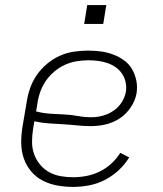

<svg xmlns="http://www.w3.org/2000/svg" viewBox="-20 -727 640 755"><path d="M267 8Q236 8 205.5 2.5Q175 -3 148.5 -16.5Q122 -30 103 -52.5Q84 -75 74 -103Q64 -131 63.5 -162.5Q63 -194 68 -226L85 -326Q89 -353 98.5 -380.5Q108 -408 125 -432.5Q142 -457 165.5 -476.5Q189 -496 216 -508Q243 -520 271.5 -524Q300 -528 327 -528Q353 -528 378 -524.5Q403 -521 425.5 -512.5Q448 -504 467.5 -490Q487 -476 499 -455.5Q511 -435 516 -410.5Q521 -386 517 -360Q512 -332 494.5 -305.5Q477 -279 451.5 -262Q426 -245 396.5 -238Q367 -231 338 -231Q310 -231 282 -234Q254 -237 226 -238.5Q198 -240 170 -242Q142 -244 115 -250L110 -219Q106 -194 106 -169Q106 -144 114 -121.5Q122 -99 137 -80.5Q152 -62 172.5 -50.5Q193 -39 217.5 -34.5Q242 -30 267 -30Q293 -30 319.5 -35Q346 -40 371 -52Q396 -64 417 -83Q438 -102 453 -126L488 -108Q471 -80 446 -57Q421 -34 391.5 -19Q362 -4 330 2Q298 8 267 8ZM340 -266Q362 -266 384 -272Q406 -278 425.5 -291Q445 -304 458 -324Q471 -344 475 -366Q478 -385 474 -403.5Q470 -422 460 -437Q450 -452 435 -462.5Q420 -473 402.5 -479Q385 -485 366 -487.5Q347 -490 327 -490Q304 -490 280.5 -486Q257 -482 235 -472Q213 -462 193.5 -445.5Q174 -429 160 -408.5Q146 -388 138 -365Q130 -342 127 -319L122 -289Q148 -282 175.5 -280Q203 -278 230.5 -277Q258 -276 285 -271Q312 -266 340 -266ZM311 -633 323 -707H398L386 -633Z"/></svg>

Font: Iosevka SS04 XLt Ex
Style: Italic
Weight: 200
Width: 7
Italic angle: -9°
Monospace: yes
Designer: Belleve Invis
Foundry: Belleve Invis
Version: Version 19.0.0; ttfautohint (v1.8.4)